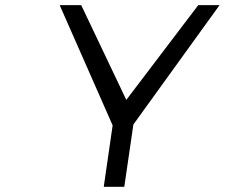

<svg xmlns="http://www.w3.org/2000/svg" viewBox="-20 -720 866 740"><path d="M210 -700.2H293L466.8 -335L744.1 -700.2H826.2L494.1 -240.2L459 0H379.9L414.1 -236.8Z"/></svg>

Font: Trueno Light
Style: Italic
Weight: 300
Designer: Julieta Ulanovsky
Foundry: Julieta Ulanovsky
Version: Version 3.001b | FøM Fix